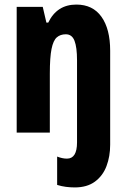

<svg xmlns="http://www.w3.org/2000/svg" viewBox="-20 -580 554 840"><path d="M307 240Q288 240 268.5 237.5Q249 235 230 229V105Q253 114 273 114Q317 114 317 43V-316Q317 -373 306 -401.5Q295 -430 268 -430Q244 -430 228.5 -416.5Q213 -403 205.5 -366Q198 -329 198 -258V0H53V-550H167L183 -481H191Q229 -560 314 -560Q386 -560 424 -506.5Q462 -453 462 -358V53Q462 104 446 146.5Q430 189 395.5 214.5Q361 240 307 240Z"/></svg>

Font: Noto Sans Lao Looped ExtraCondensed ExtraBold
Style: Regular
Weight: 800
Width: 2
Designer: Mark Frömberg, Ben Mitchell
Foundry: The Fontpad Ltd
Version: Version 1.002; ttfautohint (v1.8.4.7-5d5b)